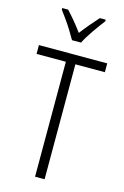

<svg xmlns="http://www.w3.org/2000/svg" viewBox="-140 -1008 690 1070"><g transform="rotate(15 205.0 -473.5)"><path d="M232 0H177V-663H8V-714H402V-663H232ZM179 -788Q166 -811 149 -838.5Q132 -866 113.5 -892Q95 -918 80 -938V-947H114Q135 -925 159.5 -895.5Q184 -866 205 -837Q228 -867 249.5 -892.5Q271 -918 297 -947H331V-938Q307 -907 277.5 -864.5Q248 -822 231 -788Z"/></g></svg>

Font: Noto Sans Lao UI Cond Light
Style: Regular
Weight: 300
Width: 3
Designer: Monotype Design Team
Foundry: Monotype Imaging Inc.
Version: Version 2.000; ttfautohint (v1.8.4.7-5d5b)